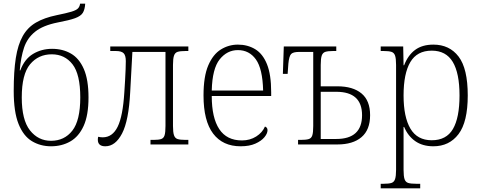

<svg xmlns="http://www.w3.org/2000/svg" viewBox="-20 -790 2623 1050"><path d="M259 10Q201 10 154.5 -18Q108 -46 81.5 -112Q55 -178 55 -293Q55 -400 66.5 -473Q78 -546 104.5 -593Q131 -640 176.5 -666.5Q222 -693 290 -707Q344 -718 370.5 -726Q397 -734 406.5 -744Q416 -754 418 -770H446Q444 -738 433 -720Q422 -702 390.5 -690.5Q359 -679 295 -667Q215 -651 172 -616.5Q129 -582 111.5 -529.5Q94 -477 88 -405H91Q114 -467 160.5 -495Q207 -523 265 -523Q323 -523 368 -497Q413 -471 438.5 -412.5Q464 -354 464 -257Q464 -160 437.5 -101.5Q411 -43 364.5 -16.5Q318 10 259 10ZM259 -20Q332 -20 375.5 -75.5Q419 -131 419 -257Q419 -384 376.5 -438.5Q334 -493 263 -493Q190 -493 144.5 -438.5Q99 -384 99 -257Q99 -134 144 -77Q189 -20 259 -20Z M556 10Q515 10 515 -26Q515 -31 515.5 -35Q516 -39 517 -42Q530 -39 542 -39Q595 -39 623.5 -97Q652 -155 660 -286Q662 -317 664 -350Q666 -383 667 -411.5Q668 -440 668 -456Q668 -487 656 -499Q644 -511 614 -511H583V-536H1010V-511H994Q966 -511 951.5 -506.5Q937 -502 931.5 -485.5Q926 -469 926 -435V-101Q926 -67 931.5 -50.5Q937 -34 951.5 -29.5Q966 -25 994 -25H1010V0H803V-25H820Q847 -25 861 -29.5Q875 -34 880 -50Q885 -66 885 -101V-506H704L692 -286Q684 -130 647.5 -60Q611 10 556 10Z M1296 10Q1198 10 1145.5 -59.5Q1093 -129 1093 -268Q1093 -372 1119 -432.5Q1145 -493 1188 -519.5Q1231 -546 1281 -546Q1334 -546 1375.5 -521Q1417 -496 1440 -439Q1463 -382 1463 -286V-265H1138Q1138 -146 1179 -84Q1220 -22 1303 -22Q1347 -22 1381 -43.5Q1415 -65 1429 -98Q1443 -93 1443 -78Q1443 -60 1426 -39.5Q1409 -19 1376.5 -4.5Q1344 10 1296 10ZM1419 -295Q1416 -414 1379.5 -465Q1343 -516 1281 -516Q1222 -516 1181.5 -465.5Q1141 -415 1138 -295Z M1610 0V-25H1626Q1654 -25 1668.5 -29.5Q1683 -34 1688 -50Q1693 -66 1693 -101V-506H1615Q1583 -506 1572 -494.5Q1561 -483 1557 -442L1553 -386H1527L1532 -536H1819V-511H1801Q1774 -511 1759.5 -506.5Q1745 -502 1739.5 -486Q1734 -470 1734 -435V-318H1825Q1910 -318 1957 -279Q2004 -240 2004 -160Q2004 -80 1957 -40Q1910 0 1825 0ZM1734 -30H1819Q1960 -30 1960 -160Q1960 -288 1819 -288H1734Z M2062 240V215H2078Q2106 215 2120.5 210.5Q2135 206 2140.5 189.5Q2146 173 2146 139V-435Q2146 -470 2140.5 -486Q2135 -502 2120.5 -506.5Q2106 -511 2079 -511H2062V-536H2185L2187 -433H2190Q2211 -488 2250 -517Q2289 -546 2350 -546Q2438 -546 2488 -480.5Q2538 -415 2538 -268Q2538 -123 2487.5 -56.5Q2437 10 2350 10Q2291 10 2251 -18Q2211 -46 2190 -96H2187Q2187 -73 2187 -45Q2187 -17 2187 11V139Q2187 174 2192.5 190Q2198 206 2212.5 210.5Q2227 215 2256 215H2278V240ZM2341 -23Q2421 -23 2457 -84.5Q2493 -146 2493 -268Q2493 -390 2456 -451.5Q2419 -513 2341 -513Q2261 -513 2224 -450.5Q2187 -388 2187 -268Q2187 -150 2224.5 -86.5Q2262 -23 2341 -23Z"/></svg>

Font: Noto Serif SemiCondensed ExtraLight
Style: Regular
Weight: 200
Width: 4
Designer: Monotype Design Team
Foundry: Monotype Imaging Inc.
Version: Version 2.014